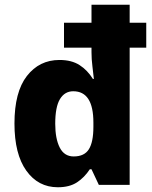

<svg xmlns="http://www.w3.org/2000/svg" viewBox="-20 -780 641 810"><path d="M224 10Q141 10 91 -60Q41 -130 41 -259Q41 -392 93.5 -459.5Q146 -527 231 -527Q282 -527 315.5 -505.5Q349 -484 372 -447H376Q374 -468 370 -499Q366 -530 366 -560V-579H250V-684H366V-760H527V-684H597V-579H527V0H397L366 -66H359Q336 -31 304.5 -10.5Q273 10 224 10ZM291 -120Q336 -120 355 -150.5Q374 -181 374 -245V-263Q374 -395 289 -395Q253 -395 233 -362Q213 -329 213 -258Q213 -195 232 -157.5Q251 -120 291 -120Z"/></svg>

Font: Noto Sans Khmer UI SemiCondensed ExtraBold
Style: Regular
Weight: 800
Width: 4
Designer: Danh Hong and the Monotype Design Team
Foundry: Monotype Imaging Inc.
Version: Version 2.002; ttfautohint (v1.8.4.7-5d5b)